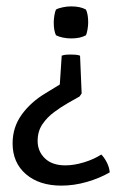

<svg xmlns="http://www.w3.org/2000/svg" viewBox="-20 -575 382 602"><path d="M203 -454.5Q190.5 -454.5 177 -457.2Q163.5 -460 155.5 -464.5Q148.5 -479 148.5 -504.5Q148.5 -514.5 150.5 -526.5Q152.5 -538.5 155.5 -545Q163.5 -549.5 177 -552.2Q190.5 -555 203 -555Q232 -555 249.5 -545Q256.5 -530.5 256.5 -504.5Q256.5 -495 254.5 -483Q252.5 -471 249.5 -464.5Q232 -454.5 203 -454.5ZM324 -34.5Q292 -16 252 -4.5Q212 7 172.5 7Q103 7 61.2 -29Q19.5 -65 19.5 -125.5Q19.5 -176 48 -215.5Q76.5 -255 122.5 -282.5L167.5 -310L173.5 -400.5Q180.5 -403 187.8 -403.5Q195 -404 201 -404Q207.5 -404 215.8 -403.5Q224 -403 231 -400.5L236 -282L229.5 -272.5L191.5 -251Q171.5 -239.5 149.8 -223.5Q128 -207.5 113 -185.5Q98 -163.5 98 -133Q98 -100.5 120.8 -78.5Q143.5 -56.5 185 -56.5Q212 -56.5 243.2 -66Q274.5 -75.5 297.5 -90.5Q306.5 -82 314.8 -66Q323 -50 324 -34.5Z"/></svg>

Font: Signika SC Light
Style: Regular
Weight: 300
Designer: Anna Giedryś
Foundry: Anna Giedryś
Version: Version 2.000; ttfautohint (v1.8.3) -l 8 -r 50 -G 200 -x 9 -